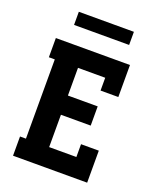

<svg xmlns="http://www.w3.org/2000/svg" viewBox="-166 -1026 932 1127"><g transform="rotate(20 300.0 -463.0)"><path d="M54 0V-120H91V-615H54V-735H517V-535H406V-615H236V-442H422V-322H236V-120H406V-200H517V0ZM128 -844V-926H472V-844Z"/></g></svg>

Font: Iosevka Etoile Heavy
Style: Regular
Weight: 900
Designer: Belleve Invis
Foundry: Belleve Invis
Version: Version 22.1.2; ttfautohint (v1.8.4)